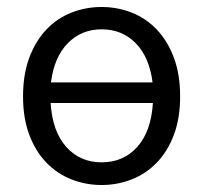

<svg xmlns="http://www.w3.org/2000/svg" viewBox="-20 -518 582 550"><path d="M271 12Q226 12 185 -4Q144 -20 113 -52Q82 -84 64 -131.5Q46 -179 46 -242Q46 -305 64 -353Q82 -401 113 -433.5Q144 -466 185 -482Q226 -498 271 -498Q316 -498 357 -482Q398 -466 429 -433.5Q460 -401 478 -353Q496 -305 496 -242Q496 -179 478 -131.5Q460 -84 429 -52Q398 -20 357 -4Q316 12 271 12ZM271 -434Q213 -434 174 -394Q135 -354 126 -282H417Q408 -354 369 -394Q330 -434 271 -434ZM271 -53Q334 -53 373.5 -97.5Q413 -142 418 -223H125Q130 -142 169.5 -97.5Q209 -53 271 -53Z"/></svg>

Font: Source Sans Pro
Style: Regular
Weight: 400
Designer: Paul D. Hunt
Foundry: Adobe Systems Incorporated
Version: Version 2.021;PS 2.000;hotconv 1.0.86;makeotf.lib2.5.63406